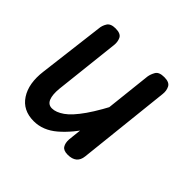

<svg xmlns="http://www.w3.org/2000/svg" viewBox="-114 -532 648 648"><g transform="rotate(45 210.0 -207.5)"><path d="M121 1Q69 1 43.5 -38Q18 -77 26 -140L55 -376Q56 -390 64 -403Q72 -416 95 -416Q120 -416 126.5 -402.5Q133 -389 131 -372L105 -138Q102 -107 109 -90Q116 -73 134 -73Q153 -73 176 -89Q199 -105 227 -145Q255 -185 290 -255L278 -121Q241 -64 203 -31.5Q165 1 121 1ZM282 0Q262 0 255 -11Q248 -22 249 -40L286 -377Q288 -390 295.5 -403Q303 -416 328 -416Q352 -416 359 -402.5Q366 -389 364 -372L328 -38Q326 -19 314.5 -9.5Q303 0 282 0Z"/></g></svg>

Font: Edu SA Beginner Medium
Style: Regular
Weight: 500
Version: Version 1.003